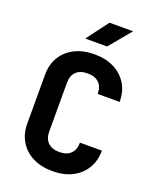

<svg xmlns="http://www.w3.org/2000/svg" viewBox="-172 -1049 943 1159"><g transform="rotate(20 300.0 -470.0)"><path d="M308 10Q236.1 10 182 -17.1Q128 -44.2 98.1 -93.4Q68.2 -142.6 68.2 -208.5V-521.5Q68.2 -588.4 98.1 -637.1Q128 -685.8 182 -712.9Q236.1 -740 308 -740Q380.8 -740 434.3 -712.8Q487.8 -685.6 517.7 -636.9Q547.5 -588.2 547.5 -521.5H406.5Q406.5 -568.2 380.8 -592.8Q355.1 -617.4 308 -617.4Q260.9 -617.4 235 -592.8Q209.2 -568.2 209.2 -521.5V-208.5Q209.2 -162.6 235 -137.6Q260.9 -112.6 308 -112.6Q355.1 -112.6 380.8 -137.6Q406.5 -162.6 406.5 -208.5H547.5Q547.5 -142.8 517.7 -93.6Q487.8 -44.4 434.3 -17.2Q380.8 10 308 10ZM221.5 -810 326.7 -950H478L361.9 -810Z"/></g></svg>

Font: JetBrains Mono
Style: Regular
Weight: 400
Monospace: yes
Designer: Philipp Nurullin, Konstantin Bulenkov
Foundry: JetBrains
Version: Version 2.305